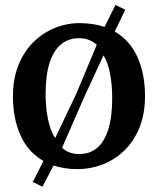

<svg xmlns="http://www.w3.org/2000/svg" viewBox="-20 -662 628 764"><path d="M149 81 110.5 62 153 -21.5Q91.5 -56.5 61.5 -123.8Q31.5 -191 31.5 -278.5Q31.5 -349.5 53.8 -404Q76 -458.5 114 -495.5Q152 -532.5 200 -551.5Q248 -570.5 300 -570Q327 -569.5 351 -565.8Q375 -562 396 -555L439.5 -642.5L478.5 -623L436.5 -536.5Q497.5 -501 527.2 -434.2Q557 -367.5 557 -280.5Q557 -208.5 534.8 -154Q512.5 -99.5 474.5 -62.8Q436.5 -26 388.2 -7.5Q340 11 288 11Q261.5 11 237.8 7.2Q214 3.5 193 -3.5ZM199.5 -112.5 282 -285.5 365 -483.5Q351.5 -496.5 334 -503.2Q316.5 -510 294.5 -510Q252.5 -510 222.8 -485.5Q193 -461 177.2 -411.8Q161.5 -362.5 161.5 -287Q161.5 -233.5 170.8 -188.5Q180 -143.5 199.5 -112.5ZM295.5 -49Q337.5 -49 366.5 -73.5Q395.5 -98 411 -147.5Q426.5 -197 426.5 -272Q426.5 -323.5 418.2 -367.5Q410 -411.5 392 -442L314 -273.5L227 -74Q240.5 -61.5 257.5 -55.2Q274.5 -49 295.5 -49Z"/></svg>

Font: Merriweather SemiBold
Style: Regular
Weight: 600
Version: Version 2.100